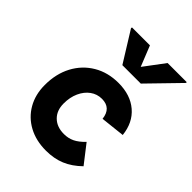

<svg xmlns="http://www.w3.org/2000/svg" viewBox="-233 -942 1083 1083"><g transform="rotate(45 308.0 -400.5)"><path d="M326.5 17Q247 17 187 -15.5Q127 -48 93.5 -106.2Q60 -164.5 60 -240.5Q60 -330 96.2 -398Q132.5 -466 197.2 -504.5Q262 -543 346.5 -543Q442 -543 501.5 -492.2Q561 -441.5 570.5 -352L425.5 -336Q417 -413.5 343.5 -413.5Q305 -413.5 274.5 -391.2Q244 -369 226.5 -330.2Q209 -291.5 209 -242Q209 -186.5 242.2 -153.8Q275.5 -121 332 -121Q366.5 -121 395 -134.8Q423.5 -148.5 454 -180.5L539 -71Q492.5 -25.5 441.5 -4.2Q390.5 17 326.5 17ZM290.5 -629 177.5 -811 178.5 -818H321.5L380.5 -670.5H352L462.5 -818H615.5L614.5 -811L437.5 -629Z"/></g></svg>

Font: Google Sans Code
Style: Italic
Weight: 400
Italic angle: -10°
Monospace: yes
Designer: Google Sans Code Authors
Foundry: Google LLC
Version: Version 6.000